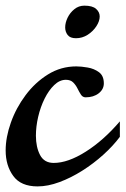

<svg xmlns="http://www.w3.org/2000/svg" viewBox="-22 -645 444 679"><path d="M110.8 14.2Q51.8 14.2 24.9 -22.7Q-2 -59.6 -2 -112.8Q-2 -159.7 16.4 -211.4Q34.7 -263.2 68.4 -308.3Q102.1 -353.5 147.7 -381.8Q193.4 -410.2 248 -410.2Q265.1 -410.2 288.1 -406.2Q311 -402.3 328.1 -389.6Q345.2 -377 345.2 -350.1Q345.2 -329.1 326.9 -314.9Q308.6 -300.8 280.8 -300.8Q270.5 -300.8 264.4 -310.1Q258.3 -319.3 252.2 -331.8Q246.1 -344.2 236.8 -353.5Q227.5 -362.8 210.9 -362.8Q189 -362.8 169.7 -344.2Q150.4 -325.7 135.7 -296.1Q121.1 -266.6 113 -231.9Q105 -197.3 105 -165Q105 -125 119.6 -96.9Q134.3 -68.8 168 -68.8Q218.3 -68.8 281.2 -108.6Q344.2 -148.4 401.9 -215.8V-161.1Q377.9 -128.9 343.3 -97.7Q308.6 -66.4 268.8 -41.3Q229 -16.1 188.2 -1Q147.5 14.2 110.8 14.2ZM246.6 -509.8Q226.1 -509.8 217.3 -521.2Q208.5 -532.7 208.5 -547.9Q208.5 -564.5 217 -582.3Q225.6 -600.1 241 -612.5Q256.3 -625 276.4 -625Q305.2 -625 317.9 -613.5Q330.6 -602.1 330.6 -586.9Q330.6 -570.3 318.8 -552.2Q307.1 -534.2 288.1 -522Q269 -509.8 246.6 -509.8Z"/></svg>

Font: Norican
Style: Regular
Weight: 400
Designer: Vernon Adams
Foundry: Vernon Adams
Version: Version 1.100; ttfautohint (v1.8.4.7-5d5b);gftools[0.9.33]